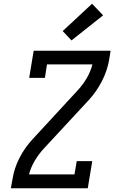

<svg xmlns="http://www.w3.org/2000/svg" viewBox="-20 -1006 640 1026"><path d="M38 0 47 -50Q56 -107 84 -162Q112 -217 155 -263L394 -522Q422 -552 443 -587.5Q464 -623 474 -662H231L220 -590H136L160 -735H571L563 -685Q553 -628 525 -573Q497 -518 455 -472L215 -213Q187 -183 166 -147.5Q145 -112 135 -74H378L390 -145H473L449 0ZM362 -790 315 -840 472 -986 531 -924Z"/></svg>

Font: Iosevka Curly Slab Extended
Style: Italic
Weight: 400
Width: 7
Italic angle: -9°
Monospace: yes
Designer: Belleve Invis
Foundry: Belleve Invis
Version: Version 11.1.0; ttfautohint (v1.8.3)